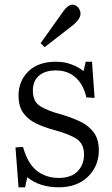

<svg xmlns="http://www.w3.org/2000/svg" viewBox="-20 -784 479 818"><path d="M59 14 46 -156 78 -158Q98 -87 137 -56.5Q176 -26 230 -26Q283 -26 310.5 -54Q338 -82 338 -126Q338 -170 308 -191Q278 -212 208 -231Q167 -242 133 -258.5Q99 -275 79 -303Q59 -331 59 -377Q59 -439 101 -480Q143 -521 218 -521Q255 -521 285 -509.5Q315 -498 336 -481L345 -521H372L383 -367L348 -369Q335 -425 301.5 -454.5Q268 -484 218 -484Q172 -484 146 -461.5Q120 -439 120 -398Q120 -350 153 -330.5Q186 -311 242 -296Q287 -283 323 -265.5Q359 -248 380 -219Q401 -190 401 -144Q401 -76 354.5 -31Q308 14 230 14Q191 14 157 3.5Q123 -7 96 -29L87 14ZM170 -583 153 -600 252 -739Q271 -764 288 -764Q303 -764 313 -752Q323 -740 323 -726Q323 -703 290 -676Z"/></svg>

Font: Literata 36pt Light
Style: Regular
Weight: 300
Designer: Latin by Veronika Burian and Jose Scaglione. Greek by Irene Vlachou. Cyrillic by Vera Evstafieva.
Foundry: TypeTogether
Version: Version 3.002